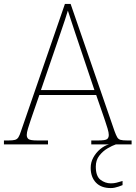

<svg xmlns="http://www.w3.org/2000/svg" viewBox="-24 -734 689 976"><path d="M-4 0V-20H18Q41 -20 52 -23Q63 -26 69.5 -36Q76 -46 83 -68L306 -714H335L558 -68Q566 -46 572 -36Q578 -26 589 -23Q600 -20 623 -20H645V0H440V-20H474Q512 -20 520.5 -27Q529 -34 529 -48Q529 -60 523 -80Q517 -100 510.5 -119Q504 -138 501 -147L465 -251H176L140 -147Q137 -138 130.5 -119Q124 -100 118 -80Q112 -60 112 -48Q112 -34 121 -27Q130 -20 167 -20H220V0ZM184 -276H456L379 -505Q370 -532 359 -564.5Q348 -597 338 -628Q328 -659 321 -680Q317 -665 306.5 -634Q296 -603 285 -570.5Q274 -538 266 -515ZM539 222Q490 222 463.5 194Q437 166 437 119Q437 91 450.5 66.5Q464 42 485.5 24Q507 6 530 0H565Q547 6 523 20Q499 34 481 57Q463 80 463 113Q463 162 487 180Q511 198 539 198Q555 198 567 195Q579 192 599 186V207Q589 211 579 214.5Q569 218 559 220Q549 222 539 222Z"/></svg>

Font: Noto Serif Tibetan Thin
Style: Regular
Weight: 250
Version: Version 2.103